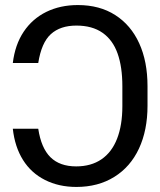

<svg xmlns="http://www.w3.org/2000/svg" viewBox="-20 -737 641 767"><path d="M181.6 -108.9C156.9 -133.3 140.6 -171.2 132.8 -222.7H31.2C36.5 -174.5 50 -133 71.8 -98.1C93.6 -63.3 122.9 -36.6 159.7 -18.1C196.5 0.5 238.3 9.8 285.2 9.8C343.1 9.8 393.6 -3.6 436.5 -30.3C479.5 -57 512.4 -94.7 535.2 -143.6C557.9 -192.4 569.3 -249.3 569.3 -314.5V-392.6C569.3 -458.3 558.3 -515.5 536.1 -564C514 -612.5 482.1 -650.1 440.4 -676.8C398.8 -703.5 349 -716.8 291 -716.8C244.1 -716.8 202.1 -707.7 165 -689.5C127.9 -671.2 97.8 -644.9 74.7 -610.4C51.6 -575.8 37.1 -534.2 31.2 -485.4H132.8C141.3 -539.4 158 -577.8 183.1 -600.6C208.2 -623.4 242.2 -634.8 285.2 -634.8C327.5 -634.8 362.3 -625.2 389.6 -606C417 -586.8 437 -559.2 449.7 -523.4C462.4 -487.6 468.8 -444 468.8 -392.6V-312.5C468.8 -262.4 461.8 -219.2 447.8 -183.1C433.8 -147 412.9 -119.5 385.3 -100.6C357.6 -81.7 323.9 -72.3 284.2 -72.3C240.6 -72.3 206.4 -84.5 181.6 -108.9Z"/></svg>

Font: Pretendard Variable
Style: Regular
Weight: 400
Designer: Base glyphs from Inter by Rasmus Andersson; Hangeul glyphs from Noto Sans CJK(Source Han Sans) by Jang Soo-young and Kan
Foundry: Kil Hyung-jin
Version: Version 1.309;Glyphs 3.2 (3225)